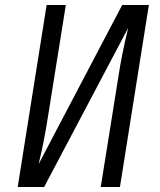

<svg xmlns="http://www.w3.org/2000/svg" viewBox="-20 -750 640 770"><path d="M51 0 167 -730H244L172 -280Q159 -193 135 -92L470 -730H577L461 0H384L456 -450Q467 -525 494 -638L157 0Z"/></svg>

Font: JetBrains Mono Semi Light
Style: Italic
Weight: 350
Italic angle: -9°
Monospace: yes
Designer: Philipp Nurullin, Konstantin Bulenkov
Foundry: JetBrains
Version: 2.002